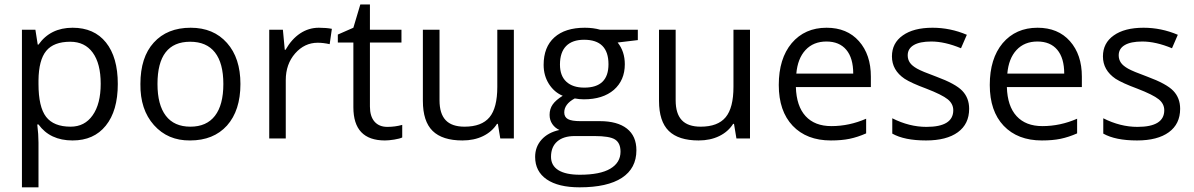

<svg xmlns="http://www.w3.org/2000/svg" viewBox="-20 -613 5286 850"><path d="M291 -428.2Q217.8 -428.2 184.6 -387.7Q151.4 -347.2 150.4 -257.3V-241.2Q150.4 -139.6 184.1 -95.7Q217.8 -52.2 292.5 -52.2Q355 -52.2 390.1 -102.5Q425.8 -152.8 425.8 -242.2Q425.8 -331.5 390.6 -379.9Q355.5 -428.2 291 -428.2ZM448.2 -56.6Q395.5 8.8 301.3 8.8Q201.7 8.8 150.4 -62H145Q150.4 -17.6 150.4 18.1V216.3H77.1V-481.4H136.7L147 -415.5H150.4Q203.1 -490.2 301.3 -490.2Q397 -490.2 449.2 -424.8Q501.5 -359.4 501.5 -241.2Q501.5 -122.1 448.2 -56.6Z M984.9 -422.9Q1044.4 -356 1044.4 -241.2Q1044.4 -124 984.9 -57.1Q925.3 8.8 821.3 8.8Q723.1 9.8 661.6 -59.1Q600.1 -127.9 601.6 -241.2Q601.6 -359.4 660.6 -424.3Q720.2 -490.2 824.2 -490.2Q925.3 -490.2 984.9 -422.9ZM821.8 -428.2Q677.2 -428.2 677.2 -241.2Q677.2 -148.9 714.1 -100.6Q751 -52.2 822.8 -52.2Q894.5 -52.2 931.6 -100.3Q968.8 -148.4 968.8 -241.2Q968.8 -333.5 931.6 -380.9Q894.5 -428.2 821.8 -428.2Z M1244.1 -392.6Q1271 -439.9 1308.8 -465.1Q1346.7 -490.2 1391.6 -490.2Q1424.8 -490.2 1449.2 -485.4L1439.5 -417.5Q1410.6 -423.8 1386.7 -423.8Q1328.1 -423.8 1286.6 -376.5Q1245.1 -329.1 1245.1 -258.3V0H1171.9V-481.4H1232.4L1240.7 -392.6Z M1617.7 -141.6Q1617.7 -98.1 1637.9 -74.7Q1658.2 -51.3 1694.8 -51.3Q1729 -51.3 1760.7 -60.1V-4.4Q1749.5 1 1725.6 4.9Q1701.2 8.8 1684.1 8.8Q1544.4 8.8 1544.4 -138.2V-424.8H1475.6V-460L1544.4 -490.2L1575.2 -593.3H1617.7V-481.4H1757.3V-424.8H1617.7Z M1852.1 -481.4H1925.8V-168.9Q1925.8 -109.9 1952.9 -81.1Q1980 -52.2 2036.6 -52.2Q2112.3 -52.2 2147 -93.8Q2181.6 -135.3 2181.6 -228.5V-481.4H2254.9V0H2194.8L2184.1 -64.5H2180.2Q2157.7 -29.3 2118.2 -10.3Q2078.6 8.8 2027.3 8.8Q1938.5 8.8 1895.3 -33.4Q1852.1 -75.7 1852.1 -166.5Z M2565.9 -437Q2513.7 -437 2486.3 -409.2Q2459 -381.3 2459 -327.1Q2459 -277.3 2487.3 -251.2Q2515.6 -225.1 2566.9 -225.1Q2673.8 -225.1 2673.8 -328.6Q2673.8 -437 2565.9 -437ZM2637.2 -481.4H2803.7V-435.5L2714.4 -424.8Q2746.1 -385.3 2746.1 -328.6Q2746.1 -257.8 2697.8 -215.3Q2648.9 -173.3 2564.9 -173.3Q2544.9 -173.3 2524.4 -177.2Q2478 -152.3 2478 -115.2Q2478 -94.7 2494.4 -85.7Q2510.7 -76.7 2549.8 -76.7H2635.3Q2713.4 -76.7 2755.4 -43.7Q2797.4 -10.7 2797.4 52.2Q2797.4 132.3 2733.2 174.3Q2668.9 216.3 2545.9 216.3Q2451.7 216.3 2400.4 181.2Q2349.1 146 2349.1 81.5Q2349.1 37.1 2377.4 5.4Q2405.8 -26.4 2456.5 -37.6Q2437 -46.4 2425 -64Q2413.1 -81.5 2413.1 -104.5Q2413.1 -130.9 2426.8 -150.4Q2440.4 -169.9 2471.2 -189Q2434.1 -204.1 2410.2 -241.2Q2386.7 -278.3 2386.7 -325.7Q2386.7 -404.8 2434.3 -447.5Q2481.9 -490.2 2568.8 -490.2Q2606.4 -490.2 2637.2 -481.4ZM2524.4 -10.7Q2474.6 -10.7 2447 13.2Q2419.4 37.1 2419.4 81.1Q2419.4 120.1 2452.1 140.4Q2484.9 160.6 2546.9 160.6Q2636.7 160.6 2681.9 133.8Q2727.1 106.9 2727.1 58.6Q2727.1 20 2702.6 4.4Q2678.7 -10.7 2611.8 -10.7Z M2897.5 -481.4H2971.2V-168.9Q2971.2 -109.9 2998.3 -81.1Q3025.4 -52.2 3082 -52.2Q3157.7 -52.2 3192.4 -93.8Q3227.1 -135.3 3227.1 -228.5V-481.4H3300.3V0H3240.2L3229.5 -64.5H3225.6Q3203.1 -29.3 3163.6 -10.3Q3124 8.8 3072.8 8.8Q2983.9 8.8 2940.7 -33.4Q2897.5 -75.7 2897.5 -166.5Z M3741.2 1.5Q3706.5 8.8 3658.2 8.8Q3551.3 8.8 3489.3 -56.2Q3427.7 -121.1 3427.7 -236.8Q3427.7 -353.5 3484.9 -421.9Q3543 -490.2 3639.2 -490.2Q3730 -490.2 3782.7 -430.7Q3835.4 -371.1 3835.4 -273.9V-227.5H3503.4Q3505.9 -143.1 3546.4 -98.9Q3586.9 -54.7 3660.6 -54.7Q3739.7 -54.7 3814.5 -87.4V-22.5Q3776.9 -5.9 3741.2 1.5ZM3757.3 -287.1Q3757.3 -356 3726.6 -392.6Q3695.8 -429.2 3638.7 -429.2Q3581.1 -429.2 3546.1 -391.6Q3511.2 -354 3505.4 -287.1Z M4240.2 -210.9Q4270.5 -179.2 4270.5 -131.3Q4270.5 -64 4220.5 -27.6Q4170.4 8.8 4079.6 8.8Q3983.9 8.8 3930.2 -21.5V-89.4Q4005.4 -51.3 4081.5 -51.3Q4200.2 -51.3 4200.2 -125Q4200.2 -153.3 4175.8 -173.3Q4150.4 -193.8 4080.6 -220.7Q4014.6 -245.1 3984.9 -264.2Q3928.7 -302.2 3928.7 -363.3Q3928.7 -422.4 3976.6 -456.1Q4024.4 -490.2 4108.4 -490.2Q4187 -490.2 4260.3 -459L4234.4 -399.4Q4162.6 -429.2 4103 -429.2Q4051.8 -429.2 4025.1 -413.3Q3998.5 -397.5 3998.5 -368.2Q3998.5 -349.6 4008.3 -335.4Q4017.6 -321.8 4040 -309.1Q4061.5 -296.9 4124.5 -273.9Q4210.4 -242.2 4240.2 -210.9Z M4675.3 1.5Q4640.6 8.8 4592.3 8.8Q4485.4 8.8 4423.3 -56.2Q4361.8 -121.1 4361.8 -236.8Q4361.8 -353.5 4418.9 -421.9Q4477.1 -490.2 4573.2 -490.2Q4664.1 -490.2 4716.8 -430.7Q4769.5 -371.1 4769.5 -273.9V-227.5H4437.5Q4439.9 -143.1 4480.5 -98.9Q4521 -54.7 4594.7 -54.7Q4673.8 -54.7 4748.5 -87.4V-22.5Q4710.9 -5.9 4675.3 1.5ZM4691.4 -287.1Q4691.4 -356 4660.6 -392.6Q4629.9 -429.2 4572.8 -429.2Q4515.1 -429.2 4480.2 -391.6Q4445.3 -354 4439.5 -287.1Z M5174.3 -210.9Q5204.6 -179.2 5204.6 -131.3Q5204.6 -64 5154.5 -27.6Q5104.5 8.8 5013.7 8.8Q4918 8.8 4864.3 -21.5V-89.4Q4939.5 -51.3 5015.6 -51.3Q5134.3 -51.3 5134.3 -125Q5134.3 -153.3 5109.9 -173.3Q5084.5 -193.8 5014.6 -220.7Q4948.7 -245.1 4918.9 -264.2Q4862.8 -302.2 4862.8 -363.3Q4862.8 -422.4 4910.6 -456.1Q4958.5 -490.2 5042.5 -490.2Q5121.1 -490.2 5194.3 -459L5168.5 -399.4Q5096.7 -429.2 5037.1 -429.2Q4985.8 -429.2 4959.2 -413.3Q4932.6 -397.5 4932.6 -368.2Q4932.6 -349.6 4942.4 -335.4Q4951.7 -321.8 4974.1 -309.1Q4995.6 -296.9 5058.6 -273.9Q5144.5 -242.2 5174.3 -210.9Z"/></svg>

Font: Khula Regular
Style: Regular
Weight: 400
Designer: Erin McLaughlin, Steve Matteson
Version: Version 1.000;PS 1.0;hotconv 1.0.72;makeotf.lib2.5.5900